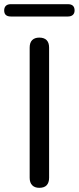

<svg xmlns="http://www.w3.org/2000/svg" viewBox="-57 -892 377 919"><path d="M131 7Q109 7 97 -5.5Q85 -18 85 -41V-664Q85 -688 97 -700Q109 -712 131 -712Q154 -712 166 -700Q178 -688 178 -664V-41Q178 -18 166.5 -5.5Q155 7 131 7ZM-5 -813Q-37 -813 -37 -842Q-37 -856 -29 -864Q-21 -872 -5 -872H268Q300 -872 300 -842Q300 -828 291.5 -820.5Q283 -813 268 -813Z"/></svg>

Font: Nunito ExtraLight Medium
Style: Regular
Weight: 500
Version: Version 3.602